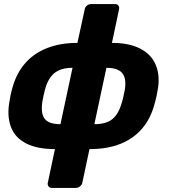

<svg xmlns="http://www.w3.org/2000/svg" viewBox="-20 -730 834 940"><path d="M234 190Q223 190 217.5 182.5Q212 175 214 165L249 0Q163 0 109.5 -27Q56 -54 35.5 -103.5Q15 -153 24 -219Q27 -239 31 -260Q35 -281 41 -301Q60 -370 102 -419Q144 -468 209 -494Q274 -520 359 -520L395 -685Q397 -696 406 -703Q415 -710 426 -710H544Q554 -710 559.5 -703Q565 -696 563 -685L528 -520Q611 -520 664.5 -493Q718 -466 740.5 -417Q763 -368 754 -301Q751 -281 746.5 -260Q742 -239 736 -219Q718 -151 677 -102Q636 -53 571.5 -26.5Q507 0 418 0L383 165Q381 175 371.5 182.5Q362 190 352 190ZM276 -122 335 -398Q277 -398 245.5 -371.5Q214 -345 200 -290Q196 -276 192.5 -259Q189 -242 187 -230Q179 -173 199.5 -147.5Q220 -122 276 -122ZM442 -122Q501 -122 531.5 -148Q562 -174 577 -230Q581 -242 584.5 -259Q588 -276 591 -290Q600 -346 578.5 -372Q557 -398 501 -398Z"/></svg>

Font: Rubik
Style: Bold Italic
Weight: 700
Italic angle: -12°
Designer: Hubert and Fischer
Foundry: Hubert and Fischer
Version: Version 2.300;gftools[0.9.30]